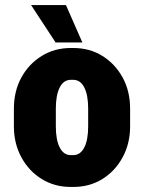

<svg xmlns="http://www.w3.org/2000/svg" viewBox="-20 -725 570 760"><path d="M329 -224V-296H495V-224ZM35 -224V-296H201V-224ZM259 -409V-535H271V-409ZM259 15V-111H271V15ZM35 -295Q35 -364 64.5 -418Q94 -472 145 -503.5Q196 -535 260 -535V-409Q232 -409 216.5 -379Q201 -349 201 -295ZM495 -295H329Q329 -349 313.5 -379Q298 -409 270 -409V-535Q335 -535 385.5 -503.5Q436 -472 465.5 -418Q495 -364 495 -295ZM35 -225H201Q201 -171 216.5 -141Q232 -111 260 -111V15Q196 15 145 -16.5Q94 -48 64.5 -102.5Q35 -157 35 -225ZM495 -225Q495 -157 465.5 -102.5Q436 -48 385.5 -16.5Q335 15 270 15V-111Q298 -111 313.5 -141Q329 -171 329 -225ZM200 -557 103 -705H241L306 -557Z"/></svg>

Font: Akshar Light
Style: Regular
Weight: 300
Designer: Tall Chai
Foundry: Tall Chai
Version: Version 1.100